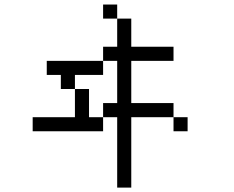

<svg xmlns="http://www.w3.org/2000/svg" viewBox="-20 -770 1040 852"><path d="M812.5 -187.5V-250H750V-187.5ZM750 -500V-562.5H562.5Q562.5 -562.5 562.5 -687.5H500Q500 -687.5 500 -562.5H437.5V-500H187.5V-437.5H250V-375H312.5Q312.5 -375 312.5 -250H125V-187.5H437.5V-250H375Q375 -250 375 -375H312.5V-437.5H437.5V-500H500V-312.5H437.5V-250H500V62.5H562.5V-250H750V-312.5H562.5V-500ZM500 -687.5V-750H437.5V-687.5Z"/></svg>

Font: Unifont
Style: Regular
Weight: 500
Version: Version 13.0.05